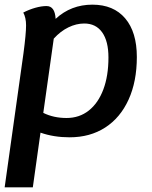

<svg xmlns="http://www.w3.org/2000/svg" viewBox="-36 -580 654 825"><path d="M552 -335Q552 -230 516.5 -152Q481 -74 416 -32Q351 10 263 10Q195 10 138 -10L105 225H-16L65 -352Q76 -435 76 -471Q76 -504 64 -526Q89 -539 115.5 -546.5Q142 -554 164 -554Q200 -554 203 -499Q269 -560 361 -560Q452 -560 502 -501Q552 -442 552 -335ZM430 -333Q430 -403 403 -441Q376 -479 326 -479Q292 -479 258 -462.5Q224 -446 195 -414L150 -95Q194 -73 250 -73Q305 -73 345.5 -105Q386 -137 408 -195.5Q430 -254 430 -333Z"/></svg>

Font: Krub SemiBold
Style: Italic
Weight: 600
Italic angle: -8°
Designer: Ekaluck Peanpanawate
Foundry: Cadson Demak Co.,Ltd.
Version: Version 1.000; ttfautohint (v1.6)